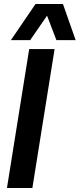

<svg xmlns="http://www.w3.org/2000/svg" viewBox="-20 -947 401 967"><path d="M15 0 127 -700H255L143 0ZM35 -745 159 -927H297L361 -745H264L217 -868L132 -745Z"/></svg>

Font: Georama SemiBold
Style: Italic
Weight: 600
Italic angle: -9°
Designer: Jean-Baptiste Levee
Foundry: Production Type
Version: Version 1.000